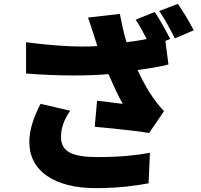

<svg xmlns="http://www.w3.org/2000/svg" viewBox="-20 -898 1040 995"><path d="M984 -741C967 -775 928 -841 902 -878L805 -841C832 -803 866 -740 886 -699L984 -741ZM830 -322C808 -345 790 -367 771 -395C750 -424 720 -476 693 -535C753 -544 808 -551 853 -564L837 -686L862 -696C844 -731 807 -799 782 -836L683 -796C702 -769 723 -730 740 -696C706 -688 674 -685 636 -679C621 -724 612 -772 601 -826L436 -807C450 -769 463 -726 471 -702C476 -689 479 -676 484 -659C380 -653 266 -660 115 -679V-517C206 -510 285 -507 356 -507H366C430 -507 488 -509 542 -514C568 -456 591 -403 616 -360C588 -362 528 -372 483 -376L471 -241C502 -238 539 -235 576 -231L593 -229C656 -223 717 -215 753 -209L830 -322ZM750 52 757 -106C686 -93 599 -84 486 -84C355 -84 296 -111 296 -189C296 -230 310 -277 344 -324L190 -360C153 -287 132 -225 132 -161C132 -12 263 77 476 77C603 77 696 62 750 52Z"/></svg>

Font: Glow Sans SC Normal Heavy
Style: Regular
Weight: 900
Designer: Ryoko NISHIZUKA (kana, bopomofo & ideographs); Paul D. Hunt (Latin, Greek & Cyrillic); Sandoll Communications, Soo-young
Version: Version 0.93